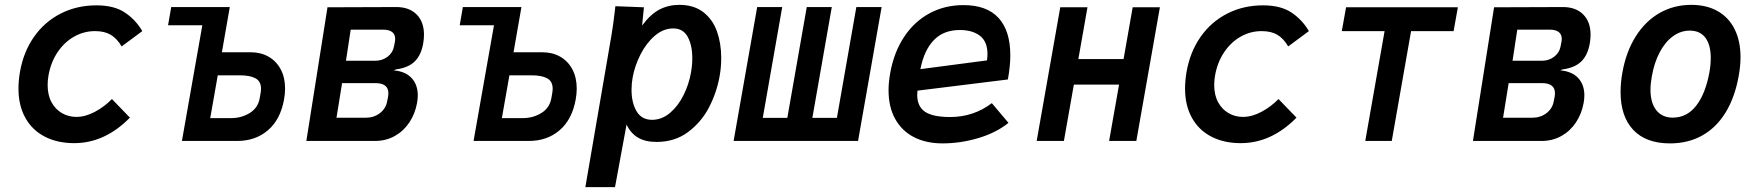

<svg xmlns="http://www.w3.org/2000/svg" viewBox="-20 -580 7240 790"><path d="M56 -216Q56 -247.5 62 -283.5Q76.5 -366.5 120 -428.5Q163.5 -490.5 229.8 -524.2Q296 -558 377 -558Q450 -558 494.2 -528.2Q538.5 -498.5 565.5 -452L480.5 -389Q461 -422 435.5 -437Q410 -452 371 -452Q325 -452 284.8 -429.2Q244.5 -406.5 216.8 -365Q189 -323.5 179.5 -269.5Q176 -250 176 -230Q176 -188.5 192.2 -159Q208.5 -129.5 235.5 -114.2Q262.5 -99 294 -99Q331.5 -99 371 -120.2Q410.5 -141.5 440.5 -172.5L514.5 -96Q411.5 9 285 9Q216.5 9 164.8 -17.5Q113 -44 84.5 -94.8Q56 -145.5 56 -216Z M812.5 -476H671.5L684.5 -551H925.5L893 -365H1011Q1053 -365 1085 -346.8Q1117 -328.5 1135 -294.8Q1153 -261 1153 -215.5Q1153 -193.5 1148.5 -169.5Q1133.5 -87.5 1082.2 -43.8Q1031 0 955.5 0H728.5ZM1048.5 -175.5 1052.5 -198.5Q1054 -207.5 1054 -215Q1054 -245.5 1031.2 -257.8Q1008.5 -270 969 -270H876L845 -94H930.5Q973.5 -94 1007.5 -115Q1041.5 -136 1048.5 -175.5Z M1327.5 -550 1609 -551Q1663 -551.5 1693.8 -521Q1724.5 -490.5 1724.5 -437.5Q1724.5 -420.5 1721.5 -402.5Q1713 -353 1686.2 -327Q1659.5 -301 1609.5 -294.5L1600 -290.5Q1649 -286 1674 -258.5Q1699 -231 1699 -187.5Q1699 -172.5 1696 -156.5Q1688 -112 1664.5 -76.5Q1641 -41 1604.5 -20.5Q1568 0 1522.5 0H1240.5ZM1573 -163 1576.5 -181Q1578 -189.5 1578 -196.5Q1578 -238 1524.5 -238H1387.5L1364.5 -95.5H1484Q1518 -95.5 1542.8 -114.2Q1567.5 -133 1573 -163ZM1601 -388.5 1604.5 -406.5Q1606 -414 1606 -420Q1606 -438.5 1593.5 -448.2Q1581 -458 1556.5 -458H1423L1403.5 -330H1524Q1552.5 -330 1574.2 -346.2Q1596 -362.5 1601 -388.5Z M2012.5 -476H1871.5L1884.5 -551H2125.5L2093 -365H2211Q2253 -365 2285 -346.8Q2317 -328.5 2335 -294.8Q2353 -261 2353 -215.5Q2353 -193.5 2348.5 -169.5Q2333.5 -87.5 2282.2 -43.8Q2231 0 2155.5 0H1928.5ZM2248.5 -175.5 2252.5 -198.5Q2254 -207.5 2254 -215Q2254 -245.5 2231.2 -257.8Q2208.5 -270 2169 -270H2076L2045 -94H2130.5Q2173.5 -94 2207.5 -115Q2241.5 -136 2248.5 -175.5Z M2509 -528.5 2512 -554.5 2629.5 -550 2622 -475Q2656.5 -521.5 2693.5 -540.8Q2730.5 -560 2775 -560Q2835 -560 2873.8 -530Q2912.5 -500 2930 -450.8Q2947.5 -401.5 2947.5 -342Q2947.5 -302.5 2941 -267Q2929.5 -201 2897.8 -139.2Q2866 -77.5 2811.2 -36.8Q2756.5 4 2681.5 4Q2635 4 2605 -13.8Q2575 -31.5 2558 -67.5L2510.5 190H2388.5L2496 -435.5Q2503 -477 2509 -528.5ZM2823 -281Q2828.5 -311 2828.5 -341Q2828.5 -393.5 2809.8 -428.2Q2791 -463 2750 -463Q2709.5 -463 2674.2 -432.8Q2639 -402.5 2615.2 -355.5Q2591.5 -308.5 2583 -261Q2578.5 -236.5 2578.5 -210Q2578.5 -157.5 2599.2 -122.2Q2620 -87 2663 -87Q2703 -87 2736.5 -115.2Q2770 -143.5 2792.2 -188Q2814.5 -232.5 2823 -281Z M3095.5 -551H3198.5L3118.5 -95H3219.5L3299.5 -551H3402.5L3322.5 -95H3423.5L3503.5 -551H3607.5L3510.5 0H2998.5Z M3636 -209Q3636 -241 3643 -280.5Q3658.5 -365.5 3700 -428.2Q3741.5 -491 3804.2 -525Q3867 -559 3944 -559Q4040.5 -559 4088.8 -506Q4137 -453 4137 -352.5Q4137 -308.5 4127 -253L3755 -207Q3754 -195 3754 -189.5Q3754 -142 3786 -120.2Q3818 -98.5 3889.5 -98.5Q3985.5 -98.5 4061 -155.5L4129.5 -74.5Q4078.5 -33.5 4005.2 -11.8Q3932 10 3858 10Q3791.5 10 3741.5 -15.2Q3691.5 -40.5 3663.8 -89.8Q3636 -139 3636 -209ZM4043 -358Q4043 -409 4012 -432.8Q3981 -456.5 3929.5 -456.5Q3862 -456.5 3822 -414.5Q3782 -372.5 3767 -295.5L4041 -331.5Q4043 -344 4043 -358Z M4342.5 -550H4454.5L4417 -337H4603L4640.5 -550H4752.5L4655.5 0H4543.5L4584.5 -232H4398.5L4357.5 0H4245.5Z M4856 -216Q4856 -247.5 4862 -283.5Q4876.5 -366.5 4920 -428.5Q4963.5 -490.5 5029.8 -524.2Q5096 -558 5177 -558Q5250 -558 5294.2 -528.2Q5338.5 -498.5 5365.5 -452L5280.5 -389Q5261 -422 5235.5 -437Q5210 -452 5171 -452Q5125 -452 5084.8 -429.2Q5044.5 -406.5 5016.8 -365Q4989 -323.5 4979.5 -269.5Q4976 -250 4976 -230Q4976 -188.5 4992.2 -159Q5008.5 -129.5 5035.5 -114.2Q5062.5 -99 5094 -99Q5131.5 -99 5171 -120.2Q5210.5 -141.5 5240.5 -172.5L5314.5 -96Q5211.5 9 5085 9Q5016.5 9 4964.8 -17.5Q4913 -44 4884.5 -94.8Q4856 -145.5 4856 -216Z M5677 -452H5501L5518.5 -550H5978.5L5961 -452H5786L5706.5 0H5597.5Z M6127.5 -550 6409 -551Q6463 -551.5 6493.8 -521Q6524.5 -490.5 6524.5 -437.5Q6524.5 -420.5 6521.5 -402.5Q6513 -353 6486.2 -327Q6459.5 -301 6409.5 -294.5L6400 -290.5Q6449 -286 6474 -258.5Q6499 -231 6499 -187.5Q6499 -172.5 6496 -156.5Q6488 -112 6464.5 -76.5Q6441 -41 6404.5 -20.5Q6368 0 6322.5 0H6040.5ZM6373 -163 6376.5 -181Q6378 -189.5 6378 -196.5Q6378 -238 6324.5 -238H6187.5L6164.5 -95.5H6284Q6318 -95.5 6342.8 -114.2Q6367.5 -133 6373 -163ZM6401 -388.5 6404.5 -406.5Q6406 -414 6406 -420Q6406 -438.5 6393.5 -448.2Q6381 -458 6356.5 -458H6223L6203.5 -330H6324Q6352.5 -330 6374.2 -346.2Q6396 -362.5 6401 -388.5Z M6648 -201.5Q6648 -241.5 6656 -284.5Q6671.5 -369 6711 -431.2Q6750.5 -493.5 6809 -526.8Q6867.5 -560 6938.5 -560Q7002 -560 7047.5 -534.2Q7093 -508.5 7117.2 -460Q7141.5 -411.5 7141.5 -344.5Q7141.5 -309 7134 -267.5Q7118.5 -180.5 7080.8 -118.2Q7043 -56 6984.8 -23Q6926.5 10 6851.5 10Q6752.5 10 6700.2 -45.5Q6648 -101 6648 -201.5ZM7013.5 -282.5Q7019 -312 7019 -341.5Q7019 -395.5 6997 -424.8Q6975 -454 6932.5 -454Q6895.5 -454 6863.5 -430.8Q6831.5 -407.5 6809 -365Q6786.5 -322.5 6776.5 -265.5Q6771 -235 6771 -211.5Q6771 -156.5 6795.2 -126.2Q6819.5 -96 6862.5 -96Q6921 -96 6959.2 -145.2Q6997.5 -194.5 7013.5 -282.5Z"/></svg>

Font: JuliaMono
Style: Bold Italic
Weight: 700
Italic angle: -9°
Monospace: yes
Designer: cormullion
Foundry: corm
Version: Version 0.057; ttfautohint (v1.8.4)